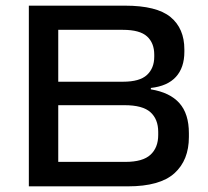

<svg xmlns="http://www.w3.org/2000/svg" viewBox="-20 -659 736 679"><path d="M156.5 0V-86.5H423.5Q485 -86.5 512.2 -111.8Q539.5 -137 539.5 -181.5V-192.5Q539.5 -237.5 512 -262.2Q484.5 -287 420.5 -287H156.5V-370H415Q474 -370 499.8 -394Q525.5 -418 525.5 -458.5V-465.5Q525.5 -507 500 -530.2Q474.5 -553.5 414.5 -553.5H155.5V-639H422Q534 -639 583 -598.8Q632 -558.5 632 -484V-476Q632 -420 602.2 -387.2Q572.5 -354.5 513.5 -348V-343Q581 -332 614.5 -294.2Q648 -256.5 648 -188V-174.5Q648 -92.5 596.8 -46.2Q545.5 0 432.5 0ZM82 0V-639H186V0Z"/></svg>

Font: Anek Gujarati SemiExpanded Medium
Style: Regular
Weight: 500
Width: 6
Designer: Mrunmayee Ghaisas (Gujarati), Yesha Goshar (Latin)
Foundry: Ek Type
Version: Version 1.003